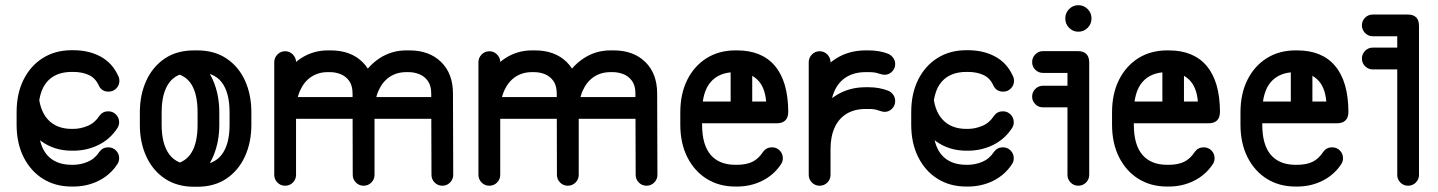

<svg xmlns="http://www.w3.org/2000/svg" viewBox="-20 -715 5542 740"><path d="M436.2 -421.2Q440.2 -414.2 440.2 -403.8Q440.2 -386.2 428 -374Q415.8 -361.8 398.2 -361.8Q371.2 -361.8 360.2 -386.5Q347.2 -414.8 321.8 -426.2Q296.2 -437.8 262.2 -437.8H256.5Q194 -437.8 161 -399.5Q128 -361.2 128 -282.5V-234.5Q128 -156.8 161 -118.2Q194 -79.8 256.5 -79.8H262.2Q290 -79.8 317.8 -91.2Q345.5 -102.8 363 -129.8Q375.8 -147.2 397.2 -147.2Q415 -147.2 427.1 -134.9Q439.2 -122.5 439.2 -105.2Q439.2 -91.8 431.5 -81Q404.2 -40 359.6 -18Q315 4 262.2 4H256.5Q193.2 4 145.5 -25.9Q97.8 -55.8 70.9 -109.5Q44 -163.2 44 -234.5V-282.5Q44 -354.5 70.9 -408.1Q97.8 -461.8 145.5 -491.6Q193.2 -521.5 256.5 -521.5H262.2Q323 -521.5 368.5 -496.5Q414 -471.5 436.2 -421.2ZM128 -360.8Q131.2 -290.5 164.6 -254.4Q198 -218.2 256.5 -218.2H262.2Q290 -218.2 317.8 -229.8Q345.5 -241.2 363 -268.5Q375.8 -286 397.2 -286Q415 -286 427.1 -273.6Q439.2 -261.2 439.2 -244Q439.2 -230.5 431.5 -219.8Q403.5 -177.8 358.9 -156Q314.2 -134.2 262.2 -134.2H256.5Q189.8 -134.2 139.6 -170.5Q89.5 -206.8 67 -266Z M519 -281.8Q519 -350 543.8 -404Q568.5 -458 615 -489.4Q661.5 -520.8 728.5 -520.8H740.2Q806.2 -520.8 853.1 -489.4Q900 -458 924.4 -404Q948.8 -350 948.8 -281.8V-233.8Q948.8 -166.2 924 -112.1Q899.2 -58 852.8 -26.6Q806.2 4.8 740.2 4.8H728.5Q662.2 4.8 615.4 -26.6Q568.5 -58 543.8 -112.1Q519 -166.2 519 -233.8ZM603 -281.8V-233.8Q603 -158.5 633.4 -118.8Q663.8 -79 728.5 -79H740.2Q804 -79 834.4 -118.8Q864.8 -158.5 864.8 -233.8V-281.8Q864.8 -357.8 834.9 -397.4Q805 -437 740.2 -437H728.5Q662.8 -437 632.9 -397.4Q603 -357.8 603 -281.8ZM646.8 -433.8 729.8 -489Q776.5 -461.8 800.9 -406Q825.2 -350.2 825.2 -281.8V-233.8Q825.2 -169.2 803.2 -115.8Q781.2 -62.2 738.5 -32.5L647.5 -81.5Q695.5 -89.2 718.5 -127.6Q741.5 -166 741.5 -233.8V-281.8Q741.5 -350.8 718.4 -388.8Q695.2 -426.8 646.8 -433.8Z M1121 -41.2Q1121 -23.8 1108.8 -11.5Q1096.5 0.8 1079 0.8Q1061.5 0.8 1049.2 -11.5Q1037 -23.8 1037 -41.2V-475.8Q1037 -492.2 1049.2 -504.9Q1061.5 -517.5 1079 -517.5Q1096.5 -517.5 1108.8 -504.9Q1121 -492.2 1121 -475.8ZM1380.5 -341Q1398 -341 1410.2 -328.4Q1422.5 -315.8 1422.5 -299Q1422.5 -281.5 1410.2 -269.2Q1398 -257 1380.5 -257H1083Q1065.5 -257 1053.2 -269.2Q1041 -281.5 1041 -299Q1041 -315.8 1053.2 -328.4Q1065.5 -341 1083 -341ZM1423.5 -41.2Q1423.5 -23.8 1411.2 -11.5Q1399 0.8 1381.5 0.8Q1364 0.8 1351.8 -11.5Q1339.5 -23.8 1339.5 -41.2V-281.8Q1339.5 -350.8 1367.2 -404.8Q1395 -458.8 1441.9 -489.8Q1488.8 -520.8 1546 -520.8H1557.8Q1634.5 -520.8 1680.1 -476.1Q1725.8 -431.5 1725.8 -354.2L1726.8 -41.2Q1726.8 -23.8 1714.5 -11.5Q1702.2 0.8 1684.8 0.8Q1667.5 0.8 1655.2 -11.5Q1643 -23.8 1643 -41.2L1642 -354.2Q1642 -385 1629 -403.1Q1616 -421.2 1595.9 -429.1Q1575.8 -437 1554.8 -437H1546Q1509.5 -437 1482 -418.8Q1454.5 -400.5 1439 -365.9Q1423.5 -331.2 1423.5 -281.8ZM1683.8 -341Q1701.2 -341 1713.5 -328.4Q1725.8 -315.8 1725.8 -299Q1725.8 -281.5 1713.5 -269.2Q1701.2 -257 1683.8 -257H1385.8Q1369 -257 1356.8 -269.2Q1344.5 -281.5 1344.5 -299Q1344.5 -315.8 1356.8 -328.4Q1369 -341 1385.8 -341ZM1121 -281.8Q1121 -264.2 1108.8 -252Q1096.5 -239.8 1079 -239.8Q1061.5 -239.8 1049.2 -252Q1037 -264.2 1037 -281.8Q1037 -350.8 1064.6 -404.8Q1092.2 -458.8 1139.2 -489.8Q1186.2 -520.8 1243.5 -520.8H1254.5Q1331.2 -520.8 1376.9 -476.1Q1422.5 -431.5 1422.5 -354.2L1423.5 -41.2Q1423.5 -23.8 1411.2 -11.5Q1399 0.8 1381.5 0.8Q1364 0.8 1351.8 -11.5Q1339.5 -23.8 1339.5 -41.2L1338.8 -354.2Q1338.8 -385 1325.8 -403.1Q1312.8 -421.2 1293 -429.1Q1273.2 -437 1251.5 -437H1243.5Q1207 -437 1179.5 -418.8Q1152 -400.5 1136.5 -365.9Q1121 -331.2 1121 -281.8Z M1908 -41.2Q1908 -23.8 1895.8 -11.5Q1883.5 0.8 1866 0.8Q1848.5 0.8 1836.2 -11.5Q1824 -23.8 1824 -41.2V-475.8Q1824 -492.2 1836.2 -504.9Q1848.5 -517.5 1866 -517.5Q1883.5 -517.5 1895.8 -504.9Q1908 -492.2 1908 -475.8ZM2167.5 -341Q2185 -341 2197.2 -328.4Q2209.5 -315.8 2209.5 -299Q2209.5 -281.5 2197.2 -269.2Q2185 -257 2167.5 -257H1870Q1852.5 -257 1840.2 -269.2Q1828 -281.5 1828 -299Q1828 -315.8 1840.2 -328.4Q1852.5 -341 1870 -341ZM2210.5 -41.2Q2210.5 -23.8 2198.2 -11.5Q2186 0.8 2168.5 0.8Q2151 0.8 2138.8 -11.5Q2126.5 -23.8 2126.5 -41.2V-281.8Q2126.5 -350.8 2154.2 -404.8Q2182 -458.8 2228.9 -489.8Q2275.8 -520.8 2333 -520.8H2344.8Q2421.5 -520.8 2467.1 -476.1Q2512.8 -431.5 2512.8 -354.2L2513.8 -41.2Q2513.8 -23.8 2501.5 -11.5Q2489.2 0.8 2471.8 0.8Q2454.5 0.8 2442.2 -11.5Q2430 -23.8 2430 -41.2L2429 -354.2Q2429 -385 2416 -403.1Q2403 -421.2 2382.9 -429.1Q2362.8 -437 2341.8 -437H2333Q2296.5 -437 2269 -418.8Q2241.5 -400.5 2226 -365.9Q2210.5 -331.2 2210.5 -281.8ZM2470.8 -341Q2488.2 -341 2500.5 -328.4Q2512.8 -315.8 2512.8 -299Q2512.8 -281.5 2500.5 -269.2Q2488.2 -257 2470.8 -257H2172.8Q2156 -257 2143.8 -269.2Q2131.5 -281.5 2131.5 -299Q2131.5 -315.8 2143.8 -328.4Q2156 -341 2172.8 -341ZM1908 -281.8Q1908 -264.2 1895.8 -252Q1883.5 -239.8 1866 -239.8Q1848.5 -239.8 1836.2 -252Q1824 -264.2 1824 -281.8Q1824 -350.8 1851.6 -404.8Q1879.2 -458.8 1926.2 -489.8Q1973.2 -520.8 2030.5 -520.8H2041.5Q2118.2 -520.8 2163.9 -476.1Q2209.5 -431.5 2209.5 -354.2L2210.5 -41.2Q2210.5 -23.8 2198.2 -11.5Q2186 0.8 2168.5 0.8Q2151 0.8 2138.8 -11.5Q2126.5 -23.8 2126.5 -41.2L2125.8 -354.2Q2125.8 -385 2112.8 -403.1Q2099.8 -421.2 2080 -429.1Q2060.2 -437 2038.5 -437H2030.5Q1994 -437 1966.5 -418.8Q1939 -400.5 1923.5 -365.9Q1908 -331.2 1908 -281.8Z M2644 -239.8Q2626.5 -239.8 2614.5 -252Q2602.5 -264.2 2602.5 -281.8Q2602.5 -299.2 2614.5 -311.5Q2626.5 -323.8 2644 -323.8H2932.8Q2928 -381 2897.9 -409Q2867.8 -437 2820.2 -437H2814.5Q2752 -437 2719 -398.8Q2686 -360.5 2686 -281.8V-234.5Q2686 -156.8 2719 -118.2Q2752 -79.8 2814.5 -79.8H2820.2Q2855.5 -79.8 2879.5 -91.2Q2903.5 -102.8 2921 -129.8Q2933.8 -147.2 2955.2 -147.2Q2973 -147.2 2985.1 -135Q2997.2 -122.8 2997.2 -105.2Q2997.2 -91.8 2989.5 -81Q2961.8 -40 2917.4 -18Q2873 4 2820.2 4H2814.5Q2751.2 4 2703.5 -25.9Q2655.8 -55.8 2628.9 -109.5Q2602 -163.2 2602 -234.5V-281.8Q2602 -353.8 2628.9 -407.4Q2655.8 -461 2703.5 -490.9Q2751.2 -520.8 2814.5 -520.8H2820.2Q2916.8 -520.8 2967.1 -460.5Q3017.5 -400.2 3018 -284.2Q3018 -239.8 2973 -239.8ZM2879.2 -315.8Q2879.2 -299 2866.9 -286.9Q2854.5 -274.8 2838 -274.8Q2820.5 -274.8 2808.2 -286.9Q2796 -299 2796 -315.8V-460Q2796 -477.2 2808.2 -489.6Q2820.5 -502 2838 -502Q2854.5 -502 2866.9 -489.6Q2879.2 -477.2 2879.2 -460Z M3181 -41.2Q3181 -23.8 3168.8 -11.5Q3156.5 0.8 3139 0.8Q3121.5 0.8 3109.2 -11.5Q3097 -23.8 3097 -41.2V-475.8Q3097 -492.2 3109.2 -504.9Q3121.5 -517.5 3139 -517.5Q3156.5 -517.5 3168.8 -504.9Q3181 -492.2 3181 -475.8ZM3181 -281.8Q3181 -264.2 3168.8 -252Q3156.5 -239.8 3139 -239.8Q3121.5 -239.8 3109.2 -252Q3097 -264.2 3097 -281.8Q3097 -350.8 3125.2 -404.9Q3153.5 -459 3203 -489.9Q3252.5 -520.8 3316.5 -520.8H3328.2Q3349 -520.8 3368.2 -517.4Q3387.5 -514 3404.2 -507.2Q3415.2 -502.2 3422.8 -491.6Q3430.2 -481 3430.2 -468.5Q3430.2 -450.5 3417.6 -438.4Q3405 -426.2 3387.5 -426.8Q3376.5 -428 3363.8 -432.5Q3351 -437 3328.2 -437H3316.5Q3273.8 -437 3243.4 -418.8Q3213 -400.5 3197 -365.9Q3181 -331.2 3181 -281.8ZM3181 -140.2Q3181 -122.8 3168.8 -110.6Q3156.5 -98.5 3139 -98.5Q3121.5 -98.5 3109.2 -110.6Q3097 -122.8 3097 -140.2Q3097 -208.5 3125.2 -262.6Q3153.5 -316.8 3203 -347.8Q3252.5 -378.8 3316.5 -378.8H3328.2Q3369.2 -378.8 3404.2 -365Q3415.2 -360.2 3422.8 -349.6Q3430.2 -339 3430.2 -325.5Q3430.2 -307.8 3417.6 -295.5Q3405 -283.2 3387.5 -283.8Q3376.5 -285.2 3363.8 -290.1Q3351 -295 3328.2 -295H3316.5Q3273.8 -295 3243.4 -276.8Q3213 -258.5 3197 -223.8Q3181 -189 3181 -140.2Z M3884.2 -421.2Q3888.2 -414.2 3888.2 -403.8Q3888.2 -386.2 3876 -374Q3863.8 -361.8 3846.2 -361.8Q3819.2 -361.8 3808.2 -386.5Q3795.2 -414.8 3769.8 -426.2Q3744.2 -437.8 3710.2 -437.8H3704.5Q3642 -437.8 3609 -399.5Q3576 -361.2 3576 -282.5V-234.5Q3576 -156.8 3609 -118.2Q3642 -79.8 3704.5 -79.8H3710.2Q3738 -79.8 3765.8 -91.2Q3793.5 -102.8 3811 -129.8Q3823.8 -147.2 3845.2 -147.2Q3863 -147.2 3875.1 -134.9Q3887.2 -122.5 3887.2 -105.2Q3887.2 -91.8 3879.5 -81Q3852.2 -40 3807.6 -18Q3763 4 3710.2 4H3704.5Q3641.2 4 3593.5 -25.9Q3545.8 -55.8 3518.9 -109.5Q3492 -163.2 3492 -234.5V-282.5Q3492 -354.5 3518.9 -408.1Q3545.8 -461.8 3593.5 -491.6Q3641.2 -521.5 3704.5 -521.5H3710.2Q3771 -521.5 3816.5 -496.5Q3862 -471.5 3884.2 -421.2ZM3576 -360.8Q3579.2 -290.5 3612.6 -254.4Q3646 -218.2 3704.5 -218.2H3710.2Q3738 -218.2 3765.8 -229.8Q3793.5 -241.2 3811 -268.5Q3823.8 -286 3845.2 -286Q3863 -286 3875.1 -273.6Q3887.2 -261.2 3887.2 -244Q3887.2 -230.5 3879.5 -219.8Q3851.5 -177.8 3806.9 -156Q3762.2 -134.2 3710.2 -134.2H3704.5Q3637.8 -134.2 3587.6 -170.5Q3537.5 -206.8 3515 -266Z M4000 -434Q3982.5 -434 3970.2 -446.2Q3958 -458.5 3958 -476Q3958 -492.8 3970.2 -505.4Q3982.5 -518 4000 -518H4133.8Q4178 -518 4178 -473.8V-41.2Q4178 -23.8 4165.8 -11.5Q4153.5 0.8 4136 0.8Q4118.5 0.8 4106.4 -11.5Q4094.2 -23.8 4094.2 -41.2V-434ZM4000 -301.2Q3982.5 -301.2 3970.2 -313.5Q3958 -325.8 3958 -342.5Q3958 -360 3970.2 -372.2Q3982.5 -384.5 4000 -384.5H4136Q4153.5 -384.5 4165.8 -372.2Q4178 -360 4178 -342.5Q4178 -325.8 4165.8 -313.5Q4153.5 -301.2 4136 -301.2ZM4085.8 -645Q4085.8 -665.2 4100.6 -680.1Q4115.5 -695 4136 -695Q4157 -695 4171.9 -680.1Q4186.8 -665.2 4186.8 -645V-643.5Q4186.8 -622.5 4171.9 -607.6Q4157 -592.8 4136 -592.8Q4115.5 -592.8 4100.6 -607.6Q4085.8 -622.5 4085.8 -643.5Z M4308 -239.8Q4290.5 -239.8 4278.5 -252Q4266.5 -264.2 4266.5 -281.8Q4266.5 -299.2 4278.5 -311.5Q4290.5 -323.8 4308 -323.8H4596.8Q4592 -381 4561.9 -409Q4531.8 -437 4484.2 -437H4478.5Q4416 -437 4383 -398.8Q4350 -360.5 4350 -281.8V-234.5Q4350 -156.8 4383 -118.2Q4416 -79.8 4478.5 -79.8H4484.2Q4519.5 -79.8 4543.5 -91.2Q4567.5 -102.8 4585 -129.8Q4597.8 -147.2 4619.2 -147.2Q4637 -147.2 4649.1 -135Q4661.2 -122.8 4661.2 -105.2Q4661.2 -91.8 4653.5 -81Q4625.8 -40 4581.4 -18Q4537 4 4484.2 4H4478.5Q4415.2 4 4367.5 -25.9Q4319.8 -55.8 4292.9 -109.5Q4266 -163.2 4266 -234.5V-281.8Q4266 -353.8 4292.9 -407.4Q4319.8 -461 4367.5 -490.9Q4415.2 -520.8 4478.5 -520.8H4484.2Q4580.8 -520.8 4631.1 -460.5Q4681.5 -400.2 4682 -284.2Q4682 -239.8 4637 -239.8ZM4543.2 -315.8Q4543.2 -299 4530.9 -286.9Q4518.5 -274.8 4502 -274.8Q4484.5 -274.8 4472.2 -286.9Q4460 -299 4460 -315.8V-460Q4460 -477.2 4472.2 -489.6Q4484.5 -502 4502 -502Q4518.5 -502 4530.9 -489.6Q4543.2 -477.2 4543.2 -460Z M4803 -239.8Q4785.5 -239.8 4773.5 -252Q4761.5 -264.2 4761.5 -281.8Q4761.5 -299.2 4773.5 -311.5Q4785.5 -323.8 4803 -323.8H5091.8Q5087 -381 5056.9 -409Q5026.8 -437 4979.2 -437H4973.5Q4911 -437 4878 -398.8Q4845 -360.5 4845 -281.8V-234.5Q4845 -156.8 4878 -118.2Q4911 -79.8 4973.5 -79.8H4979.2Q5014.5 -79.8 5038.5 -91.2Q5062.5 -102.8 5080 -129.8Q5092.8 -147.2 5114.2 -147.2Q5132 -147.2 5144.1 -135Q5156.2 -122.8 5156.2 -105.2Q5156.2 -91.8 5148.5 -81Q5120.8 -40 5076.4 -18Q5032 4 4979.2 4H4973.5Q4910.2 4 4862.5 -25.9Q4814.8 -55.8 4787.9 -109.5Q4761 -163.2 4761 -234.5V-281.8Q4761 -353.8 4787.9 -407.4Q4814.8 -461 4862.5 -490.9Q4910.2 -520.8 4973.5 -520.8H4979.2Q5075.8 -520.8 5126.1 -460.5Q5176.5 -400.2 5177 -284.2Q5177 -239.8 5132 -239.8ZM5038.2 -315.8Q5038.2 -299 5025.9 -286.9Q5013.5 -274.8 4997 -274.8Q4979.5 -274.8 4967.2 -286.9Q4955 -299 4955 -315.8V-460Q4955 -477.2 4967.2 -489.6Q4979.5 -502 4997 -502Q5013.5 -502 5025.9 -489.6Q5038.2 -477.2 5038.2 -460Z M5271 -575.2Q5253.5 -575.2 5241.2 -587.9Q5229 -600.5 5229 -617.2Q5229 -634.5 5241.2 -646.8Q5253.5 -659 5271 -659H5405.5Q5449 -659 5449 -615.5V-41.2Q5449 -23.8 5436.8 -11.5Q5424.5 0.8 5407 0.8Q5389.5 0.8 5377.4 -11.5Q5365.2 -23.8 5365.2 -41.2V-575.2ZM5271 -447.5Q5253.5 -447.5 5241.2 -459.8Q5229 -472 5229 -489.5Q5229 -506.2 5241.2 -518.9Q5253.5 -531.5 5271 -531.5H5407Q5424.5 -531.5 5436.8 -518.9Q5449 -506.2 5449 -489.5Q5449 -472 5436.8 -459.8Q5424.5 -447.5 5407 -447.5Z"/></svg>

Font: Libertine-Super Thin
Style: Regular
Weight: 100
Designer: Bastien Sozeau
Foundry: NBR — Bastien Sozeau
Version: Version 2.003;gftools[0.9.33]